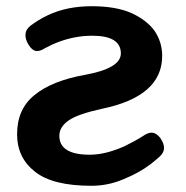

<svg xmlns="http://www.w3.org/2000/svg" viewBox="-20 -587 598 618"><path d="M274 11Q150 11 93 -34Q35 -79 35 -155Q35 -236 91 -281Q147 -327 253 -346Q369 -367 369 -415Q369 -472 277 -472Q225 -472 174 -454Q160 -449 148 -443.5Q136 -438 125 -432Q108 -421 95.5 -423Q83 -425 72 -443Q61 -460 62 -476.5Q63 -493 79 -505Q90 -513 103.5 -521.5Q117 -530 134 -538Q195 -567 275 -567Q353 -567 403 -545Q453 -522 478 -487Q502 -451 502 -407Q502 -277 309 -237Q231 -220 202 -200Q171 -179 171 -150Q171 -89 269 -89Q319 -89 380 -116Q415 -133 440 -149Q457 -161 470 -160Q483 -159 496 -143L497 -141Q508 -125 508 -110.5Q508 -96 494 -83Q487 -77 479.5 -70.5Q472 -64 464 -58Q427 -30 377 -10Q328 11 274 11Z"/></svg>

Font: MaokenZhuyuanTi
Style: Regular
Weight: 400
Designer: Fontworks Inc & LongZhuTi team: ZERO子、时光羊、荆南、频凡、刘鹏、Little White Dog、帆影Magmeta、奈白不弍、白日月球、ChaoTawei、雨三（排名不分先后）
Version: Version 1.000; 20230222